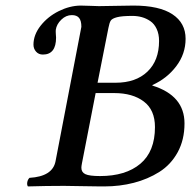

<svg xmlns="http://www.w3.org/2000/svg" viewBox="-20 -667 686 689"><path d="M390.1 -333H323.2L273.9 -80.1Q272 -70.3 272 -64.9Q272 -48.8 286.4 -42Q300.8 -35.2 338.9 -35.2Q431.2 -35.2 483.6 -79.3Q536.1 -123.5 536.1 -210.9Q536.1 -272.5 496.1 -302.7Q456.1 -333 390.1 -333ZM369.1 -566.9 330.1 -370.1H395Q467.3 -370.1 509 -409.9Q550.8 -449.7 550.8 -520Q550.8 -544.9 542.2 -563.2Q533.7 -581.5 519.3 -591.3Q504.9 -601.1 488.8 -605.5Q472.7 -609.9 455.1 -609.9Q417.5 -609.9 399.9 -605.2Q382.3 -600.6 377.4 -593Q372.6 -585.4 369.1 -566.9ZM179.2 -87.9 272 -570.8Q272 -592.8 263.7 -602.8Q255.4 -612.8 237.8 -612.8Q216.8 -612.8 200 -596.4Q183.1 -580.1 180.2 -560.1Q179.7 -553.7 180.4 -544.2Q181.2 -534.7 181.2 -532.2Q181.2 -471.2 133.8 -471.2Q118.7 -471.2 109.4 -481.7Q100.1 -492.2 100.1 -506.8Q100.1 -542 125.7 -574.7Q151.4 -607.4 190.7 -627Q230 -646.5 269 -647Q279.3 -647 305.4 -646Q331.5 -645 335 -645Q352.5 -645 395.8 -646Q439 -647 459 -647Q551.8 -647 598.9 -615.7Q646 -584.5 646 -527.8Q646 -473.6 612.5 -429.4Q579.1 -385.3 526.9 -361.8V-359.9Q642.1 -324.2 642.1 -224.1Q642.1 -165.5 617.7 -120.8Q593.3 -76.2 551.8 -50Q510.3 -23.9 460.2 -11Q410.2 2 354 2H340.8Q330.1 2 273.2 1Q216.3 0 210 0Q146.5 0 80.1 2Q76.2 -3.9 77.9 -13.4Q79.6 -22.9 85.9 -28.8Q168.5 -33.7 179.2 -87.9Z"/></svg>

Font: Common Serif Medium
Style: Italic
Weight: 500
Italic angle: -12°
Designer: Philipp H. Poll, Khaled Hosny
Foundry: Stefan Peev, Context Ltd.
Version: Version 1.026